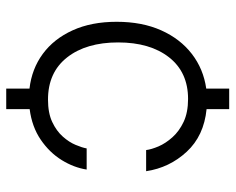

<svg xmlns="http://www.w3.org/2000/svg" viewBox="-87 -567 720 586"><g transform="rotate(90 273.0 -274.0)"><path d="M250.5 67V-4Q190 -11 144.2 -44.8Q98.5 -78.5 72.5 -135.8Q46.5 -193 46.5 -270Q46.5 -347.5 72.5 -405.8Q98.5 -464 144.5 -499.5Q190.5 -535 250.5 -543.5V-613.5H313V-544.5Q394.5 -536.5 443.2 -483.8Q492 -431 502.5 -360H438Q436 -376 426.8 -397.8Q417.5 -419.5 399 -440.2Q380.5 -461 351.8 -474.5Q323 -488 282 -488Q200.5 -488 155 -430Q109.5 -372 109.5 -274.5Q109.5 -177 155.2 -118.8Q201 -60.5 284 -60.5Q325 -60.5 352.5 -73.5Q380 -86.5 397 -105.8Q414 -125 422.2 -144.8Q430.5 -164.5 433 -178.5H497.5Q491.5 -139.5 468.5 -102.2Q445.5 -65 406.2 -38.2Q367 -11.5 313 -4.5V67Z"/></g></svg>

Font: Spline Sans Light
Style: Regular
Weight: 300
Designer: Eben Sorkin, Mirko Velimirovic
Foundry: Sorkin Type
Version: Version 1.000; ttfautohint (v1.8.3)